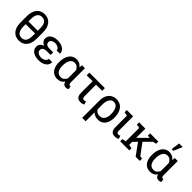

<svg xmlns="http://www.w3.org/2000/svg" viewBox="247 -2189 3789 3789"><g transform="rotate(45 2141.5 -294.5)"><path d="M288.6 10.3Q184.1 10.3 123 -62.5Q62 -135.3 62 -271V-439.5Q62 -575.2 122.6 -648.2Q183.1 -721.2 287.6 -721.2Q392.6 -721.2 453.6 -648.2Q514.6 -575.2 514.6 -439.5V-271Q514.6 -134.8 454.1 -62.3Q393.6 10.3 288.6 10.3ZM158.2 -392.1H418.5V-460Q418.5 -645.5 287.6 -645.5Q224.6 -645.5 191.4 -598.9Q158.2 -552.2 158.2 -460ZM288.6 -64.9Q418.5 -64.9 418.5 -251.5V-316.4H158.2V-251.5Q158.2 -159.2 191.9 -112.1Q225.6 -64.9 288.6 -64.9Z M839.8 9.3Q741.2 9.3 679.9 -33Q618.7 -75.2 618.7 -148.9Q618.7 -239.7 716.8 -271.5Q674.8 -288.6 651.4 -318.4Q627.9 -348.1 627.9 -383.8Q627.9 -457.5 684.6 -497.3Q741.2 -537.1 839.8 -537.1Q899.4 -537.1 947.3 -517.6Q995.1 -498 1022.5 -463.6Q1049.8 -429.2 1048.3 -383.8L1047.4 -380.9H956.5Q956.5 -415 922.6 -439Q888.7 -462.9 839.8 -462.9Q783.2 -462.9 753.7 -439.7Q724.1 -416.5 724.1 -383.8Q724.1 -347.7 750.5 -326.9Q776.9 -306.2 833 -306.2H935.5V-232.9H833Q715.3 -232.9 715.3 -148.9Q715.3 -113.3 748.8 -88.9Q782.2 -64.5 839.8 -64.5Q894.5 -64.5 929.9 -91.8Q965.3 -119.1 965.3 -156.2H1056.2L1057.1 -153.3Q1058.6 -100.6 1029.3 -64.2Q1000 -27.8 950 -9.3Q899.9 9.3 839.8 9.3Z M1359.4 10.3Q1294.9 10.3 1248.8 -21.7Q1202.6 -53.7 1178.2 -110.8Q1153.8 -168 1153.8 -244.1V-254.4Q1153.8 -339.4 1178.2 -403.3Q1202.6 -467.3 1249 -502.7Q1295.4 -538.1 1360.4 -538.1Q1409.2 -538.1 1446.5 -518.8Q1483.9 -499.5 1509.8 -463.4L1518.1 -528.3H1599.6V-144.5Q1599.6 -103.5 1609.4 -87.9Q1619.1 -72.3 1636.7 -72.3Q1646 -72.3 1651.9 -75.2L1663.6 -6.3Q1648.9 3.4 1634.3 6.8Q1619.6 10.3 1601.6 10.3Q1566.9 10.3 1544.4 -8.1Q1522 -26.4 1511.7 -66.4Q1459.5 10.3 1359.4 10.3ZM1383.8 -64.9Q1426.3 -64.9 1455.3 -87.4Q1484.4 -109.9 1503.4 -150.9V-375.5Q1483.9 -416 1454.8 -439.2Q1425.8 -462.4 1384.8 -462.4Q1315.9 -462.4 1283 -404.3Q1250 -346.2 1250 -254.4V-244.1Q1250 -163.6 1282.7 -114.3Q1315.4 -64.9 1383.8 -64.9Z M2006.8 10.3Q1948.7 10.3 1918.5 -24.4Q1888.2 -59.1 1888.2 -136.2V-453.6H1723.1V-528.3H2155.3V-453.6H1984.4V-130.9Q1984.4 -95.2 1997.3 -81.5Q2010.3 -67.9 2032.2 -67.9Q2043.9 -67.9 2055.7 -71.5Q2067.4 -75.2 2076.7 -80.6L2098.6 -16.1Q2076.2 -0.5 2054.4 4.9Q2032.7 10.3 2006.8 10.3Z M2253.4 203.1V-281.7Q2253.4 -362.3 2282 -419.7Q2310.5 -477.1 2360.1 -507.6Q2409.7 -538.1 2472.2 -538.1Q2583.5 -538.1 2642.3 -460.7Q2701.2 -383.3 2701.2 -254.4V-244.1Q2701.2 -167.5 2677 -110.4Q2652.8 -53.2 2607.4 -21.5Q2562 10.3 2498 10.3Q2404.3 10.3 2349.6 -47.4V203.1ZM2468.3 -64.9Q2536.6 -64.9 2570.8 -114.7Q2605 -164.6 2605 -244.1V-254.4Q2605 -346.7 2572.8 -404.5Q2540.5 -462.4 2472.2 -462.4Q2432.1 -462.4 2404.8 -436Q2377.4 -409.7 2363.5 -368.2Q2349.6 -326.7 2349.6 -281.2V-133.3Q2367.7 -100.6 2396.7 -82.8Q2425.8 -64.9 2468.3 -64.9Z M2965.8 10.3Q2907.7 10.3 2877.4 -24.4Q2847.2 -59.1 2847.2 -136.2V-452.6L2767.6 -466.3V-528.3H2943.8V-130.9Q2943.8 -94.7 2956.5 -81.3Q2969.2 -67.9 2991.2 -67.9Q3016.1 -67.9 3036.1 -80.6L3057.6 -15.6Q3035.2 -0.5 3013.7 4.9Q2992.2 10.3 2965.8 10.3Z M3110.4 0V-61.5L3189.9 -75.2V-452.6L3110.4 -466.3V-528.3H3286.1V-271L3473.1 -457L3475.6 -460L3418.9 -466.3V-528.3H3646.5V-466.3L3578.6 -453.6L3429.2 -303.2L3599.6 -73.2L3658.2 -61.5V0H3542.5L3367.2 -241.2L3286.1 -159.7V-75.2L3365.7 -61.5V0Z M3949.2 10.3Q3884.8 10.3 3838.6 -21.7Q3792.5 -53.7 3768.1 -110.8Q3743.7 -168 3743.7 -244.1V-254.4Q3743.7 -339.4 3768.1 -403.3Q3792.5 -467.3 3838.9 -502.7Q3885.3 -538.1 3950.2 -538.1Q3999 -538.1 4036.4 -518.8Q4073.7 -499.5 4099.6 -463.4L4107.9 -528.3H4189.5V-144.5Q4189.5 -103.5 4199.2 -87.9Q4209 -72.3 4226.6 -72.3Q4235.8 -72.3 4241.7 -75.2L4253.4 -6.3Q4238.8 3.4 4224.1 6.8Q4209.5 10.3 4191.4 10.3Q4156.7 10.3 4134.3 -8.1Q4111.8 -26.4 4101.6 -66.4Q4049.3 10.3 3949.2 10.3ZM3973.6 -64.9Q4016.1 -64.9 4045.2 -87.4Q4074.2 -109.9 4093.3 -150.9V-375.5Q4073.7 -416 4044.7 -439.2Q4015.6 -462.4 3974.6 -462.4Q3905.8 -462.4 3872.8 -404.3Q3839.8 -346.2 3839.8 -254.4V-244.1Q3839.8 -163.6 3872.6 -114.3Q3905.3 -64.9 3973.6 -64.9ZM3938 -609.4 3963.4 -792H4064.9L3985.8 -609.4Z"/></g></svg>

Font: Roboto Slab
Style: Regular
Weight: 400
Designer: Google
Version: Version 2.000; ttfautohint (v1.8.1.43-b0c9)